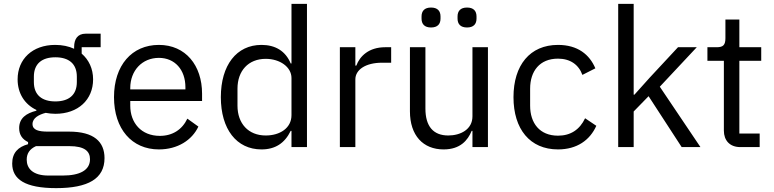

<svg xmlns="http://www.w3.org/2000/svg" viewBox="-20 -760 3997 992"><path d="M520 57C520 -28 465 -80 337 -80H227C180 -80 148 -88 148 -119C148 -151 182 -168 216 -177C231 -174 249 -172 266 -172C384 -172 461 -245 461 -350C461 -405 439 -451 402 -483V-516H500V-586H423C380 -586 363 -557 363 -517V-508C335 -521 302 -528 265 -528C148 -528 71 -455 71 -350C71 -278 107 -221 168 -192V-188C116 -175 79 -150 79 -98C79 -63 96 -40 125 -26V-15C74 -1 43 29 43 85C43 166 109 212 270 212C436 212 520 163 520 57ZM445 63C445 119 393 147 304 147H230C149 147 118 110 118 65C118 33 133 10 166 -5H338C418 -5 445 22 445 63ZM266 -236C198 -236 155 -268 155 -336V-364C155 -432 198 -464 266 -464C334 -464 377 -432 377 -364V-336C377 -268 334 -236 266 -236Z M801 12C898 12 972 -36 1005 -106L948 -147C921 -90 871 -58 806 -58C710 -58 653 -125 653 -214V-238H1024V-276C1024 -422 939 -528 801 -528C661 -528 569 -422 569 -258C569 -94 661 12 801 12ZM801 -461C883 -461 938 -400 938 -309V-298H653V-305C653 -395 714 -461 801 -461Z M1486 0H1566V-740H1486V-432H1482C1455 -497 1402 -528 1331 -528C1202 -528 1121 -423 1121 -258C1121 -93 1202 12 1331 12C1402 12 1451 -20 1482 -84H1486ZM1353 -60C1263 -60 1207 -122 1207 -214V-302C1207 -394 1263 -456 1353 -456C1426 -456 1486 -414 1486 -357V-165C1486 -98 1426 -60 1353 -60Z M1816 0V-350C1816 -399 1868 -436 1954 -436H2001V-516H1970C1886 -516 1839 -470 1821 -421H1816V-516H1736V0Z M2207 -618C2241 -618 2256 -636 2256 -664V-675C2256 -703 2241 -721 2207 -721C2173 -721 2158 -703 2158 -675V-664C2158 -636 2173 -618 2207 -618ZM2393 -618C2427 -618 2442 -636 2442 -664V-675C2442 -703 2427 -721 2393 -721C2359 -721 2344 -703 2344 -675V-664C2344 -636 2359 -618 2393 -618ZM2421 0H2501V-516H2421V-159C2421 -91 2359 -60 2296 -60C2219 -60 2178 -107 2178 -199V-516H2098V-185C2098 -60 2166 12 2272 12C2358 12 2397 -35 2417 -84H2421Z M2863 12C2961 12 3028 -36 3061 -110L3003 -149C2975 -90 2928 -59 2863 -59C2768 -59 2719 -124 2719 -214V-302C2719 -392 2768 -457 2863 -457C2926 -457 2970 -426 2989 -373L3056 -407C3026 -478 2965 -528 2863 -528C2718 -528 2633 -423 2633 -258C2633 -93 2718 12 2863 12Z M3174 0H3254V-184L3331 -263L3502 0H3599L3389 -312L3580 -516H3483L3337 -359L3258 -271H3254V-740H3174Z M3905 0V-70H3800V-446H3913V-516H3800V-659H3728V-563C3728 -528 3717 -516 3683 -516H3635V-446H3720V-85C3720 -35 3750 0 3805 0Z"/></svg>

Font: IBM Plex Thai Looped
Style: Regular
Weight: 400
Designer: Mike Abbink, Paul van der Laan, Pieter van Rosmalen, Ben Mitchell, Mark Frömberg
Foundry: Bold Monday
Version: Version 1.0